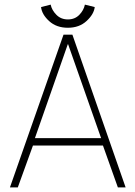

<svg xmlns="http://www.w3.org/2000/svg" viewBox="-20 -810 583 830"><path d="M389.5 -779.5Q386 -748.5 354.2 -719.2Q322.5 -690 273.5 -690Q224 -690 192.5 -718.8Q161 -747.5 157.5 -779.5L199 -790Q204 -766 223.8 -746Q243.5 -726 273.5 -726Q303.5 -726 322.8 -745.8Q342 -765.5 347 -790ZM254.5 -660H293L523 0H489.5L425 -181H122.5L57 0H23ZM131 -213H417L274.5 -618.5H273Z"/></svg>

Font: League Spartan ExtraLight
Style: Regular
Weight: 200
Foundry: The League of Moveable Type
Version: Version 2.002